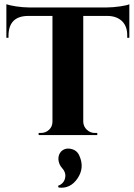

<svg xmlns="http://www.w3.org/2000/svg" viewBox="-20 -636 629 904"><path d="M589 -458H579V-467Q580 -510 556 -535Q531 -560 488 -561H372V-62Q373 -40 389 -25Q405 -10 427 -10H438V0H162V-10H172Q195 -10 211 -25Q227 -40 227 -63V-561H112Q20 -560 20 -467V-458H10V-616Q24 -611 55 -606Q89 -601 115 -601H484Q511 -601 546 -606Q579 -611 589 -616ZM253 239Q280 229 286 204Q293 178 272 155Q257 138 255 115Q254 92 268 77Q287 59 314 65Q343 71 354 98Q379 154 345 204Q311 254 256 247Z"/></svg>

Font: Cinzel Bold(RUS BY LYAJKA)
Style: Regular
Weight: 700
Designer: Natanael Gama
Version: Version 1.001;PS 001.001;hotconv 1.0.56;makeotf.lib2.0.21325